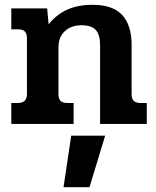

<svg xmlns="http://www.w3.org/2000/svg" viewBox="-20 -515 647 798"><path d="M27 -87H53Q74 -87 83 -96.5Q92 -106 92 -126V-356Q92 -375 83.5 -384Q75 -393 55 -393H27V-480H176L182 -414Q215 -455 259.5 -475Q304 -495 365 -495Q449 -495 488 -452.5Q527 -410 527 -328V-124Q527 -105 535.5 -96Q544 -87 564 -87H590V0H396V-327Q396 -371 378 -390.5Q360 -410 319 -410Q276 -410 249.5 -385.5Q223 -361 223 -317V-124Q223 -105 231.5 -96Q240 -87 260 -87H286V0H27ZM276 49H417L352 263H244Z"/></svg>

Font: Pridi Medium
Style: Regular
Weight: 500
Designer: Katatrad Team
Foundry: CadsonDemak
Version: Version 1.001